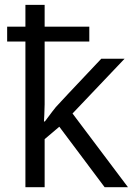

<svg xmlns="http://www.w3.org/2000/svg" viewBox="-20 -780 557 800"><path d="M9.8 -668.9H85.9V-759.8H166V-668.9H352.1V-606.9H166V-345.2L164.6 -300.8L163.1 -273.9H167L175.8 -285.6Q202.6 -321.8 212.4 -333.5Q222.2 -345.2 401.9 -535.2H499L282.2 -307.1L513.2 0H416L227.1 -252L166 -200.2V0H85.9V-606.9H9.8Z"/></svg>

Font: XL-Viking
Style: Regular
Weight: 400
Foundry: Ascender Corporation
Version: Version 1.10 March 23, 2015